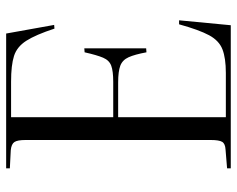

<svg xmlns="http://www.w3.org/2000/svg" viewBox="-93 -677 770 624"><g transform="rotate(-90 292.0 -365.0)"><path d="M57 0V-12L118 -17Q137 -18 143 -28Q149 -38 149 -65V-667Q149 -693 142.5 -703Q136 -713 116 -715L57 -718V-730H495L523 -574L511 -573Q491 -634 471.5 -664.5Q452 -695 422 -704.5Q392 -714 339 -714H223V-382H338Q373 -382 390.5 -388.5Q408 -395 416.5 -415Q425 -435 434 -475L447 -476V-275L434 -274Q427 -312 418 -332Q409 -352 390.5 -359Q372 -366 336 -366H223V-16H367Q415 -16 443.5 -27Q472 -38 489.5 -70.5Q507 -103 525 -168H538L522 0Z"/></g></svg>

Font: Literata 72pt Light
Style: Regular
Weight: 300
Designer: Latin by Veronika Burian and Jose Scaglione. Greek by Irene Vlachou. Cyrillic by Vera Evstafieva.
Foundry: TypeTogether
Version: Version 3.002